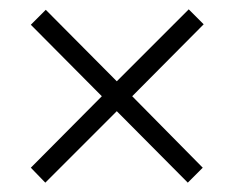

<svg xmlns="http://www.w3.org/2000/svg" viewBox="-20 -559 501 411"><path d="M384 -539 416 -507 263 -353 414 -200 382 -168 230 -321 77 -168 46 -200 198 -353 46 -506 78 -538 230 -385Z"/></svg>

Font: Noto Sans Georgian Condensed Light
Style: Regular
Weight: 300
Width: 3
Designer: Monotype Design Team, Akaki Razmadze
Foundry: Google LLC
Version: Version 2.005; ttfautohint (v1.8.4.7-5d5b)